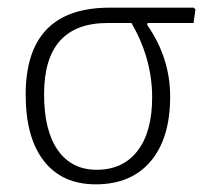

<svg xmlns="http://www.w3.org/2000/svg" viewBox="-20 -475 554 501"><path d="M230 6Q142 6 94.5 -55Q47 -116 47 -228Q47 -455 266 -455H486L490 -450L485 -415H365L364 -410Q424 -324 424 -223Q424 -114 373 -54Q322 6 230 6ZM232 -32Q301 -32 339 -81.5Q377 -131 377 -221Q377 -322 323 -415H261Q95 -415 95 -229Q95 -134 131 -83Q167 -32 232 -32Z"/></svg>

Font: Alegreya Sans Light
Style: Regular
Weight: 300
Designer: Juan Pablo del Peral
Foundry: Huerta Tipografica
Version: Version 2.007